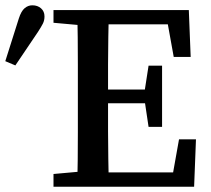

<svg xmlns="http://www.w3.org/2000/svg" viewBox="-31 -705 795 725"><path d="M-11 -474 40 -635Q49 -663 62 -674Q75 -685 91 -685Q111 -685 124 -673.5Q137 -662 137 -643Q137 -628 131 -616Q125 -604 112 -584L27 -458ZM171 0V-48L305 -60H317V0ZM260 0Q262 -51 262.5 -102Q263 -153 263 -205.5Q263 -258 263 -310V-357Q263 -409 263 -460.5Q263 -512 262.5 -564Q262 -616 260 -667H380Q379 -617 378 -565Q377 -513 377 -461.5Q377 -410 377 -357V-318Q377 -263 377 -209Q377 -155 378 -103.5Q379 -52 380 0ZM320 0V-54H654L617 -22L645 -179H709L702 0ZM320 -315V-367H549V-315ZM530 -226 514 -333V-354L530 -457H581V-226ZM171 -619V-667H317V-607H305ZM625 -490 597 -645 634 -613H320V-667H682L689 -490Z"/></svg>

Font: Source Serif 4 18pt Medium
Style: Regular
Weight: 500
Designer: Frank Grießhammer
Foundry: Adobe Systems Incorporated
Version: Version 4.004;hotconv 1.0.116;makeotfexe 2.5.65601